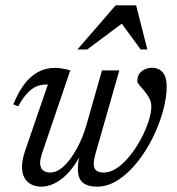

<svg xmlns="http://www.w3.org/2000/svg" viewBox="-20 -690 665 720"><path d="M362.5 -426H427.5L337.5 -111.5Q334.5 -100.5 333 -91.8Q331.5 -83 331.5 -76Q331.5 -58 341 -50.5Q350.5 -43 368.5 -43Q395 -43 420.8 -61.2Q446.5 -79.5 469.2 -108.5Q492 -137.5 509.8 -171.2Q527.5 -205 537.5 -236.5Q547.5 -268 547.5 -290.5Q547.5 -307.5 539.5 -322.2Q531.5 -337 521.2 -349.2Q511 -361.5 503 -370.5Q495 -379.5 495 -385Q495 -411 512.2 -423.5Q529.5 -436 549.5 -436Q567.5 -436 580 -427.8Q592.5 -419.5 598.8 -404Q605 -388.5 605 -365.5Q605 -324 591.2 -273.8Q577.5 -223.5 552.8 -173.5Q528 -123.5 495 -82Q462 -40.5 423.2 -15.2Q384.5 10 343 10Q309 10 290.5 -5.2Q272 -20.5 272 -56.5Q272 -69 274.2 -84.2Q276.5 -99.5 281.5 -117.5L289.5 -147.5H299.5Q282.5 -105 262 -75Q241.5 -45 219.8 -26.2Q198 -7.5 176.5 1.2Q155 10 135.5 10Q102.5 10 82.5 -9.2Q62.5 -28.5 62.5 -64.5Q62.5 -89.5 73 -121L159.5 -373Q157.5 -373 155.8 -373Q154 -373 152 -373Q134 -373 117 -366Q100 -359 83 -341.2Q66 -323.5 48 -291L30 -298.5Q46 -338 64.2 -364.5Q82.5 -391 102.5 -406.5Q122.5 -422 143.5 -428.8Q164.5 -435.5 185.5 -435.5Q195.5 -435.5 205.2 -434.2Q215 -433 224.8 -431Q234.5 -429 243.5 -426L136.5 -111.5Q133.5 -102 132 -94Q130.5 -86 130.5 -79Q130.5 -61 140.5 -52Q150.5 -43 168.5 -43Q194.5 -43 220.8 -68.2Q247 -93.5 269.2 -134.8Q291.5 -176 305 -224.5ZM270.5 -504.5 413.5 -670H490.5L532.5 -504.5H507.5L432.5 -607H444.5L307 -504.5Z"/></svg>

Font: Newsreader 16pt
Style: Italic
Weight: 400
Italic angle: -17°
Designer: Hugues Gentile
Foundry: Production Type
Version: Version 1.003